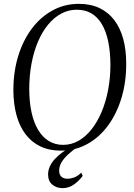

<svg xmlns="http://www.w3.org/2000/svg" viewBox="-20 -772 694 998"><path d="M296.5 11Q236 11 190 -11Q144 -33 112.8 -74.2Q81.5 -115.5 65.8 -173.2Q50 -231 49.5 -302.5Q49.5 -399.5 74.8 -481.2Q100 -563 145.8 -623.8Q191.5 -684.5 253.8 -718.2Q316 -752 390 -752Q451.5 -752 497.8 -729.8Q544 -707.5 574.8 -666.5Q605.5 -625.5 620.8 -568.8Q636 -512 636 -442.5Q636.5 -346.5 611.8 -264Q587 -181.5 541.8 -119.8Q496.5 -58 434 -23.5Q371.5 11 296.5 11ZM308.5 -19Q351 -19 388.5 -40.5Q426 -62 456.2 -100.2Q486.5 -138.5 508.5 -191Q530.5 -243.5 542.2 -305.8Q554 -368 554 -436Q553.5 -504.5 542.2 -557.5Q531 -610.5 509 -647.2Q487 -684 454.5 -702.8Q422 -721.5 379 -721.5Q336.5 -721.5 298.8 -701.5Q261 -681.5 230.2 -644.2Q199.5 -607 177.5 -555.5Q155.5 -504 143.8 -441.2Q132 -378.5 132 -307.5Q132.5 -240 144.2 -186.8Q156 -133.5 178.8 -96Q201.5 -58.5 234 -38.8Q266.5 -19 308.5 -19ZM304.5 206Q273.5 205.5 251.8 187.5Q230 169.5 230 135Q230 113 239 93.2Q248 73.5 264 55.8Q280 38 301.5 22Q323 6 347.5 -8.5L367.5 -20L387.5 -11.5Q356.5 10 334 30.8Q311.5 51.5 299.5 72.2Q287.5 93 287.5 115Q287.5 135.5 298.8 146.2Q310 157 330 157Q347.5 157 366 150.2Q384.5 143.5 402 125.5L410 142Q392.5 166.5 365.5 186.2Q338.5 206 304.5 206Z"/></svg>

Font: Merriweather 120pt Light
Style: Italic
Weight: 300
Italic angle: -7.8°
Version: Version 2.101